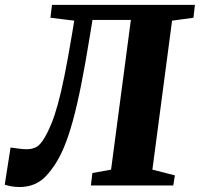

<svg xmlns="http://www.w3.org/2000/svg" viewBox="-46 -763 822 790"><path d="M334.5 -681 324 -616.5Q305 -499.5 287.8 -413Q270.5 -326.5 253 -263.2Q235.5 -200 215.5 -153Q186.5 -85 143.8 -39.2Q101 6.5 34.5 6.5Q18.5 6.5 3 4Q-12.5 1.5 -26.5 -3L-2.5 -156Q19 -153 35 -151Q51 -149 63.5 -149Q87 -149 103.8 -158.2Q120.5 -167.5 137 -196Q152 -221 165.5 -254Q179 -287 192.2 -335Q205.5 -383 219.5 -452.5Q233.5 -522 250 -620.5L259.5 -678L161.5 -690L168 -743H756L750 -690L662 -678L581 -65L673.5 -41.5L667 0H328L334 -51L411 -65L492.5 -681Z"/></svg>

Font: Merriweather 20pt Black
Style: Italic
Weight: 900
Italic angle: -7.8°
Version: Version 2.101